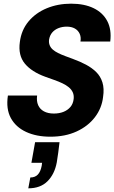

<svg xmlns="http://www.w3.org/2000/svg" viewBox="-20 -732 622 1045"><path d="M254 12Q178 12 122 -14Q66 -40 39 -89.5Q12 -139 23 -212H182Q178 -182 187.5 -160Q197 -138 219 -126Q241 -114 273 -114Q302 -114 325 -123Q348 -132 363 -149.5Q378 -167 381 -194Q383 -214 376 -229.5Q369 -245 354.5 -257Q340 -269 320 -278.5Q300 -288 276 -296.5Q252 -305 227 -314Q152 -341 115 -386Q78 -431 88 -503Q96 -568 135 -615Q174 -662 234.5 -687Q295 -712 367 -712Q439 -712 489.5 -687.5Q540 -663 564 -617Q588 -571 580 -506H418Q422 -530 413.5 -548.5Q405 -567 387 -577Q369 -587 343 -587Q319 -587 298.5 -579Q278 -571 264.5 -555.5Q251 -540 247 -516Q245 -499 250.5 -485.5Q256 -472 267.5 -462Q279 -452 296 -443.5Q313 -435 334.5 -427Q356 -419 380 -410Q416 -397 448 -380Q480 -363 503.5 -340Q527 -317 537.5 -283.5Q548 -250 541 -204Q534 -143 496.5 -94Q459 -45 397 -16.5Q335 12 254 12ZM134 293 145 234Q171 234 186 218Q201 202 207 170L209 154H151L171 42H304Q301 71 297 98.5Q293 126 289 152Q277 216 238.5 254.5Q200 293 134 293Z"/></svg>

Font: DM Sans 36pt Black
Style: Italic
Weight: 900
Italic angle: -10°
Designer: Colophon Foundry, Jonny Pinhorn
Foundry: Colophon Foundry
Version: Version 4.004;gftools[0.9.30]